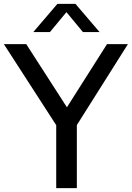

<svg xmlns="http://www.w3.org/2000/svg" viewBox="-39 -967 678 987"><path d="M250 0V-323.5L-19 -740H96L305 -415.5L511 -740H618.5L356 -324V0ZM132 -802 256 -947H349L473 -802H387.5L302.5 -904.5L217.5 -802Z"/></svg>

Font: Encode Sans Md
Style: Regular
Weight: 500
Designer: Multiple Designers
Foundry: Impallari Type
Version: Version 3.002; ttfautohint (v1.8.3) -l 8 -r 50 -G 200 -x 14 